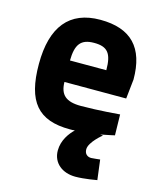

<svg xmlns="http://www.w3.org/2000/svg" viewBox="-110 -590 731 883"><g transform="rotate(15 255.5 -148.5)"><path d="M171 -295C172 -371 194 -402 258 -402C321 -402 344 -376 344 -295H171ZM393 -2C430 -9 460 -16 460 -16L458 -115C458 -115 355 -106 273 -106C201 -106 173 -133 172 -193H466L476 -286C476 -437 405 -512 258 -512C112 -512 37 -421 37 -243C37 -63 101 11 252 11C260 11 268 11 276 10C253 32 224 70 224 119C224 179 271 215 333 215C376 215 435 204 435 204L423 109C423 109 388 113 381 113C363 113 349 102 349 80C349 45 407 -1 407 -1Z"/></g></svg>

Font: RazerF5
Style: Bold
Weight: 700
Foundry: Razer Inc.
Version: Version 2